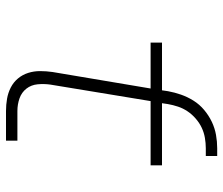

<svg xmlns="http://www.w3.org/2000/svg" viewBox="-72 -672 744 640"><g transform="rotate(90 300.0 -352.0)"><path d="M350 0Q329 0 309 -3.5Q289 -7 271.5 -16Q254 -25 241.5 -40Q229 -55 223 -74Q217 -93 217 -113.5Q217 -134 220 -155L275 -482H122V-520H281L284 -540Q288 -562 295.5 -583.5Q303 -605 315.5 -625Q328 -645 346.5 -660.5Q365 -676 386 -686Q407 -696 429.5 -700Q452 -704 474 -704H500V-666H474Q457 -666 439.5 -663Q422 -660 406 -652.5Q390 -645 375.5 -632.5Q361 -620 351 -605Q341 -590 335.5 -573.5Q330 -557 327 -540L324 -520H531V-482H317L262 -148Q259 -127 261 -105.5Q263 -84 275.5 -68Q288 -52 308 -45Q328 -38 350 -38H449V0Z"/></g></svg>

Font: Iosevka SS04 XLt Ex
Style: Italic
Weight: 200
Width: 7
Italic angle: -9°
Monospace: yes
Designer: Belleve Invis
Foundry: Belleve Invis
Version: Version 19.0.0; ttfautohint (v1.8.4)